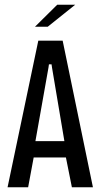

<svg xmlns="http://www.w3.org/2000/svg" viewBox="-20 -792 427 812"><path d="M12 0 142 -620H245L373 0H284L256 -140L271 -126H112L125 -140L99 0ZM128 -185 120 -195H266L254 -185L200 -506L198 -520H187L185 -506ZM128 -679 222 -772H298L182 -679Z"/></svg>

Font: Smooch Sans Thin SemiBold
Style: Regular
Weight: 600
Version: Version 1.010